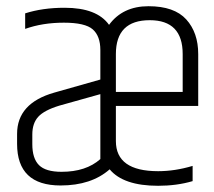

<svg xmlns="http://www.w3.org/2000/svg" viewBox="-20 -593 688 618"><path d="M568 -419Q568 -528 462 -528Q353 -528 353 -419V-297H568ZM84 -160V-129Q84 -83 105.5 -61.5Q127 -40 178 -40Q257 -40 303 -81V-290L171 -253Q122 -238 103 -217Q84 -196 84 -160ZM331 -513Q375 -573 458 -573Q541 -573 579.5 -530.5Q618 -488 618 -419V-252H353V-139Q353 -42 489 -42Q543 -42 600 -59V-10Q549 5 489 5Q377 5 333 -48Q274 4 175 4Q35 4 35 -130V-162Q35 -261 155 -295L303 -337V-432Q303 -477 278.5 -498.5Q254 -520 185.5 -520Q117 -520 61 -500V-550Q117 -568 188 -568Q292 -568 331 -513Z"/></svg>

Font: Khand Light
Style: Regular
Weight: 300
Designer: Devanagari: Sanchit Sawaria, Jyotish Sonowal; Latin: Satya Rajpurohit
Foundry: Indian Type Foundry
Version: Version 1.101;PS 1.0;hotconv 1.0.78;makeotf.lib2.5.61930; tt